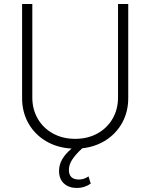

<svg xmlns="http://www.w3.org/2000/svg" viewBox="-20 -727 747 954"><path d="M617.2 -707V-239.3Q617.2 -173.3 588.4 -119.4Q559.6 -65.4 507.6 -31.5Q455.6 2.4 388.7 9.8Q356 40 339.1 65.4Q322.3 90.8 322.3 117.2Q322.3 165 372.1 165Q397.5 165 419.9 149.4L430.7 185.5Q399.4 207 362.3 207Q322.3 207 297.9 184.8Q273.4 162.6 273.4 122.1Q273.4 91.8 289.1 64.5Q304.7 37.1 335.9 11.2Q264.2 7.3 208.3 -25.9Q152.3 -59.1 121.1 -114.7Q89.8 -170.4 89.8 -239.3V-707H140.6V-242.2Q140.6 -183.6 167.7 -137Q194.8 -90.3 243.2 -63.7Q291.5 -37.1 353.5 -37.1Q415.5 -37.1 463.9 -63.7Q512.2 -90.3 539.3 -137Q566.4 -183.6 566.4 -242.2V-707Z"/></svg>

Font: Pretendard Std ExtraLight
Style: Regular
Weight: 200
Designer: Base glyphs from Inter by Rasmus Andersson; Hangeul glyphs from Noto Sans CJK(Source Han Sans) by Jang Soo-young and Kan
Foundry: Kil Hyung-jin
Version: Version 1.309